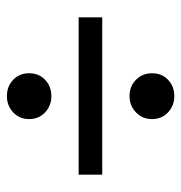

<svg xmlns="http://www.w3.org/2000/svg" viewBox="-4 -608 537 570"><g transform="rotate(-90 265.0 -322.5)"><path d="M265 -74Q237 -74 217 -92.5Q197 -111 197 -140Q197 -169 217 -188Q237 -207 265 -207Q294 -207 313.5 -188Q333 -169 333 -140Q333 -111 313.5 -92.5Q294 -74 265 -74ZM265 -439Q237 -439 217 -457.5Q197 -476 197 -505Q197 -534 217 -552.5Q237 -571 265 -571Q294 -571 313.5 -552.5Q333 -534 333 -505Q333 -476 313.5 -457.5Q294 -439 265 -439ZM499 -288H32V-358H499Z"/></g></svg>

Font: Source Serif 4 36pt
Style: Bold
Weight: 700
Designer: Frank Grießhammer
Foundry: Adobe Systems Incorporated
Version: Version 4.004;hotconv 1.0.116;makeotfexe 2.5.65601